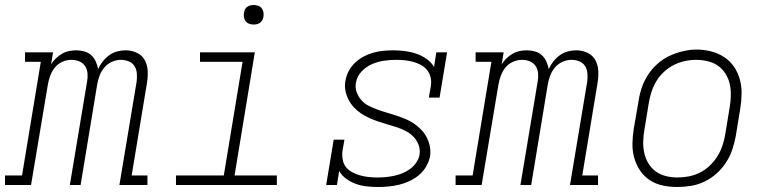

<svg xmlns="http://www.w3.org/2000/svg" viewBox="-57 -739 3077 767"><path d="M-37 0V-38H31L106 -492H43V-530H155L147 -482Q155 -495 166.5 -506Q178 -517 191 -524.5Q204 -532 218.5 -535Q233 -538 248 -538Q264 -538 280 -533.5Q296 -529 307.5 -518.5Q319 -508 325.5 -493.5Q332 -479 335 -463Q342 -479 353.5 -493.5Q365 -508 379.5 -518.5Q394 -529 411 -533.5Q428 -538 445 -538Q469 -538 490 -528Q511 -518 521.5 -498.5Q532 -479 533 -455Q534 -431 530 -407L469 -38H532V0H420L489 -414Q491 -430 489.5 -446.5Q488 -463 480 -475.5Q472 -488 457 -494Q442 -500 426 -500Q408 -500 390 -492Q372 -484 359.5 -469Q347 -454 340.5 -436Q334 -418 331 -400L265 0H222L291 -414Q294 -430 292.5 -446.5Q291 -463 282.5 -475.5Q274 -488 259.5 -494Q245 -500 228 -500Q210 -500 192 -492Q174 -484 162 -469Q150 -454 143.5 -436Q137 -418 134 -400L67 0Z M646 0V-38H837L912 -492H742V-530H961L880 -38H1049V0ZM956 -641Q947 -641 938.5 -644Q930 -647 924.5 -654Q919 -661 917.5 -670.5Q916 -680 918 -690Q919 -696 922 -702Q925 -708 931 -712Q937 -716 943.5 -717.5Q950 -719 956 -719Q966 -719 974.5 -716Q983 -713 988.5 -706Q994 -699 995.5 -689.5Q997 -680 995 -670Q994 -664 990.5 -658Q987 -652 981.5 -648Q976 -644 969.5 -642.5Q963 -641 956 -641Z M1453 8Q1430 8 1407.5 5.5Q1385 3 1364.5 -4.5Q1344 -12 1326.5 -24.5Q1309 -37 1298 -56L1289 0H1246L1276 -181H1319L1311 -136Q1309 -119 1312 -101.5Q1315 -84 1325 -71.5Q1335 -59 1350 -51Q1365 -43 1381 -38.5Q1397 -34 1414.5 -32Q1432 -30 1449 -30Q1466 -30 1483 -31.5Q1500 -33 1516.5 -36.5Q1533 -40 1549.5 -46.5Q1566 -53 1580.5 -63.5Q1595 -74 1605.5 -89Q1616 -104 1619 -121Q1622 -142 1615 -160.5Q1608 -179 1595 -192.5Q1582 -206 1565 -215Q1548 -224 1530 -230Q1512 -236 1493 -241.5Q1474 -247 1455.5 -253Q1437 -259 1419.5 -267Q1402 -275 1386 -285.5Q1370 -296 1357 -310Q1344 -324 1335.5 -340.5Q1327 -357 1323 -376.5Q1319 -396 1323 -416Q1326 -436 1336 -455Q1346 -474 1361.5 -488.5Q1377 -503 1395.5 -513Q1414 -523 1434 -528.5Q1454 -534 1473.5 -536Q1493 -538 1513 -538Q1537 -538 1560.5 -535Q1584 -532 1606 -524.5Q1628 -517 1646.5 -504Q1665 -491 1677 -472L1686 -530H1729L1699 -349H1656L1664 -394Q1667 -411 1663.5 -428Q1660 -445 1650 -458Q1640 -471 1625.5 -479Q1611 -487 1595 -491.5Q1579 -496 1561.5 -498Q1544 -500 1527 -500Q1527 -500 1526.5 -500Q1526 -500 1526 -500Q1502 -500 1477.5 -496.5Q1453 -493 1429.5 -483Q1406 -473 1387.5 -453.5Q1369 -434 1365 -409Q1361 -389 1368 -370.5Q1375 -352 1387.5 -338Q1400 -324 1417.5 -315.5Q1435 -307 1453 -300.5Q1471 -294 1490 -288.5Q1509 -283 1527 -277Q1545 -271 1563 -263.5Q1581 -256 1596.5 -245.5Q1612 -235 1625.5 -221Q1639 -207 1647.5 -190.5Q1656 -174 1660 -154.5Q1664 -135 1661 -115Q1657 -94 1645.5 -74Q1634 -54 1616.5 -39.5Q1599 -25 1578.5 -15.5Q1558 -6 1537 -1Q1516 4 1495 6Q1474 8 1453 8Z M1763 0V-38H1831L1906 -492H1843V-530H1955L1947 -482Q1955 -495 1966.5 -506Q1978 -517 1991 -524.5Q2004 -532 2018.5 -535Q2033 -538 2048 -538Q2064 -538 2080 -533.5Q2096 -529 2107.5 -518.5Q2119 -508 2125.5 -493.5Q2132 -479 2135 -463Q2142 -479 2153.5 -493.5Q2165 -508 2179.5 -518.5Q2194 -529 2211 -533.5Q2228 -538 2245 -538Q2269 -538 2290 -528Q2311 -518 2321.5 -498.5Q2332 -479 2333 -455Q2334 -431 2330 -407L2269 -38H2332V0H2220L2289 -414Q2291 -430 2289.5 -446.5Q2288 -463 2280 -475.5Q2272 -488 2257 -494Q2242 -500 2226 -500Q2208 -500 2190 -492Q2172 -484 2159.5 -469Q2147 -454 2140.5 -436Q2134 -418 2131 -400L2065 0H2022L2091 -414Q2094 -430 2092.5 -446.5Q2091 -463 2082.5 -475.5Q2074 -488 2059.5 -494Q2045 -500 2028 -500Q2010 -500 1992 -492Q1974 -484 1962 -469Q1950 -454 1943.5 -436Q1937 -418 1934 -400L1867 0Z M2648 8Q2619 8 2590.5 2Q2562 -4 2538.5 -19.5Q2515 -35 2499.5 -58.5Q2484 -82 2476.5 -109Q2469 -136 2469.5 -166Q2470 -196 2475 -226L2494 -336Q2498 -363 2507 -389.5Q2516 -416 2532 -440.5Q2548 -465 2570 -484.5Q2592 -504 2618 -516Q2644 -528 2671.5 -534.5Q2699 -541 2727 -541Q2756 -541 2784.5 -533.5Q2813 -526 2836.5 -510.5Q2860 -495 2875.5 -472Q2891 -449 2898.5 -421.5Q2906 -394 2905.5 -364Q2905 -334 2900 -304L2882 -194Q2877 -167 2868 -140.5Q2859 -114 2843 -89.5Q2827 -65 2805 -45.5Q2783 -26 2757 -13.5Q2731 -1 2703 3.5Q2675 8 2648 8ZM2649 -30Q2672 -30 2695 -34.5Q2718 -39 2739 -49.5Q2760 -60 2778 -77Q2796 -94 2808.5 -114Q2821 -134 2828.5 -156Q2836 -178 2840 -201L2858 -311Q2862 -334 2862.5 -358Q2863 -382 2858 -404Q2853 -426 2841 -445Q2829 -464 2811 -476.5Q2793 -489 2770 -494.5Q2747 -500 2723 -500Q2701 -500 2678.5 -495Q2656 -490 2635 -479.5Q2614 -469 2596 -452.5Q2578 -436 2565.5 -415.5Q2553 -395 2546 -373.5Q2539 -352 2535 -329L2517 -219Q2513 -196 2512.5 -172.5Q2512 -149 2517 -127Q2522 -105 2533.5 -86Q2545 -67 2563 -54Q2581 -41 2603.5 -35.5Q2626 -30 2649 -30Z"/></svg>

Font: Iosevka Slab XLtExObl
Style: Regular
Weight: 200
Width: 7
Italic angle: -9°
Monospace: yes
Designer: Belleve Invis
Foundry: Belleve Invis
Version: Version 11.1.1; ttfautohint (v1.8.3)